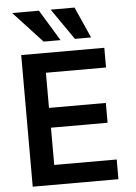

<svg xmlns="http://www.w3.org/2000/svg" viewBox="-61 -986 733 1033"><g transform="rotate(-5 305.0 -470.0)"><path d="M291 -772.5 189 -940.4H44.4L199.7 -772.5ZM456.1 -772.5 381.3 -940.4H252.4L368.7 -772.5ZM73.2 0V-710.9H522V-604.5H197.3V-414.6H504.4V-307.6H198.7V-106.4H536.1V0Z"/></g></svg>

Font: Ride
Style: Bold
Weight: 700
Version: Version 3.000